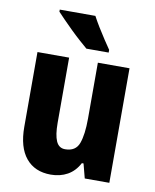

<svg xmlns="http://www.w3.org/2000/svg" viewBox="-86 -832 732 908"><g transform="rotate(10 279.5 -378.0)"><path d="M500 -550V0H382L364 -69H356Q335 -29 300 -9.5Q265 10 220 10Q143 10 100.5 -41.5Q58 -93 58 -191V-550H210V-237Q210 -179 223 -149.5Q236 -120 266 -120Q317 -120 332.5 -162.5Q348 -205 348 -282V-550ZM298 -766Q309 -745 326 -717Q343 -689 361 -662Q379 -635 390 -619V-606H283Q269 -618 247 -637.5Q225 -657 202 -679.5Q179 -702 159 -722.5Q139 -743 127 -756V-766Z"/></g></svg>

Font: Noto Sans Arabic UI Cn XBd
Style: Regular
Weight: 800
Width: 3
Designer: Monotype Design Team, Nadine Chahine and Nizar Qandah
Foundry: Monotype Imaging Inc.
Version: Version 2.010; ttfautohint (v1.8.4.7-5d5b)